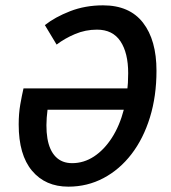

<svg xmlns="http://www.w3.org/2000/svg" viewBox="-20 -687 640 719"><path d="M236 12Q150 12 100 -47.5Q50 -107 50 -221Q50 -262 56 -296Q62 -330 68 -356H483L467 -276H158Q150 -214 157.5 -169Q165 -124 188.5 -100Q212 -76 250 -76Q294 -76 332 -101Q370 -126 399 -171Q428 -216 444 -277.5Q460 -339 460 -413Q460 -489 431 -532.5Q402 -576 343 -576Q300 -576 261 -559.5Q222 -543 192 -520L148 -593Q186 -623 242.5 -645Q299 -667 366 -667Q465 -667 515.5 -602Q566 -537 566 -422Q566 -327 541.5 -247.5Q517 -168 472.5 -110Q428 -52 367.5 -20Q307 12 236 12Z"/></svg>

Font: Source Code Pro ExtraLight SemiBold
Style: Italic
Weight: 600
Italic angle: -11°
Monospace: yes
Version: Version 1.016;hotconv 1.0.116;makeotfexe 2.5.65601